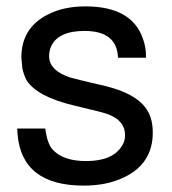

<svg xmlns="http://www.w3.org/2000/svg" viewBox="-20 -559 540 602"><path d="M350 -378Q347 -462 245 -462Q162 -462 140 -413Q134 -399 134 -383Q134 -338 200 -316L231 -308L311 -289Q430 -260 452 -191Q459 -171 459 -143Q459 -46 369 -3Q315 23 243 23Q48 23 35 -139L34 -156H122Q128 -108 146 -89Q179 -54 250 -54Q333 -54 362 -101Q372 -115 372 -136Q372 -181 318 -201L299 -207H298L291 -209L213 -228Q95 -256 63 -308Q55 -323 50 -345L47 -379Q47 -472 131 -514Q180 -539 248 -539Q393 -539 428 -438Q438 -412 438 -378Z"/></svg>

Font: Ekushey Lalsalu
Style: Regular
Weight: 400
Designer: Al Mamun Sumon
Foundry: Al Mamun Sumon
Version: Version 1.0